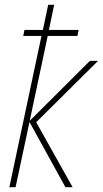

<svg xmlns="http://www.w3.org/2000/svg" viewBox="-20 -781 429 801"><path d="M19 0 153 -631H77L82 -656H159L181 -761H206L184 -656H308L303 -631H179L104 -277L355 -527H389L131 -271L283 0H253L103 -272L45 0Z"/></svg>

Font: Noto Sans UI SemiCondensed Thin
Style: Italic
Weight: 250
Width: 4
Italic angle: -12°
Designer: Monotype Design Team
Foundry: Monotype Imaging Inc.
Version: Version 1.901